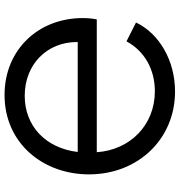

<svg xmlns="http://www.w3.org/2000/svg" viewBox="8 -806 809 866"><g transform="rotate(90 413.0 -372.5)"><path d="M408 12C625 12 766 -161 766 -369C766 -590 607 -757 392 -757C253 -757 131 -686 81 -581L166 -538C209 -618 291 -666 391 -666C544 -666 656 -554 666 -404H67C63 -383 61 -364 61 -341C61 -139 205 12 408 12ZM169 -315V-318H665C647 -170 545 -79 412 -79C270 -79 169 -179 169 -315Z"/></g></svg>

Font: Mluvka Medium
Style: Regular
Weight: 500
Designer: Modified by Jiří Krblich, Original typeface by Gumpita Rahayu
Foundry: Gumpita Rahayu & Jiří Krblich
Version: Version 2.000;Glyphs 3.1.1 (3134)